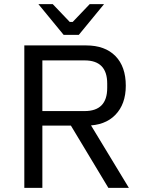

<svg xmlns="http://www.w3.org/2000/svg" viewBox="-20 -910 689 930"><path d="M97.8 0V-690H397.1Q488.5 -690 538.9 -638.7Q589.3 -587.4 589.3 -494.8Q589.3 -405.7 538.8 -353.7Q488.4 -301.7 398.4 -301.7H185.2V0ZM504.9 0 291.5 -354.7H389.3L604.3 0ZM389.9 -372Q499.3 -372 499.3 -484V-505.4Q499.3 -617.4 389.9 -617.4H185.2V-372ZM484 -890 361.7 -741.1H288.3L166 -890H235.5L317.8 -803.8H332.2L414.5 -890Z"/></svg>

Font: Mozilla Text ExtraLight
Style: Regular
Weight: 200
Designer: Studio DRAMA
Foundry: Studio DRAMA
Version: Version 1.000